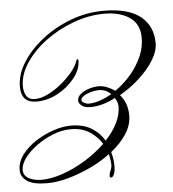

<svg xmlns="http://www.w3.org/2000/svg" viewBox="-45 -600 580 642"><g transform="rotate(-5 245.0 -279.0)"><path d="M326 -558Q408 -558 449 -525.5Q490 -493 490 -435Q490 -408 471 -377.5Q452 -347 421.5 -319.5Q391 -292 356 -272Q381 -244 381 -202Q381 -170 361.5 -140Q342 -110 310 -85Q317 -63 317 -35Q317 -25 314.5 -15.5Q312 -6 306 -1Q305 0 301.5 -0.5Q298 -1 298 -5Q298 -14 302.5 -23.5Q307 -33 307 -43Q307 -51 305.5 -60Q304 -69 302 -79Q270 -55 232 -37.5Q194 -20 157 -10Q120 0 89 0Q41 0 20.5 -14.5Q0 -29 0 -52Q0 -79 18 -103Q36 -127 64.5 -145.5Q93 -164 124.5 -174.5Q156 -185 183 -185Q225 -185 252.5 -168Q280 -151 295 -125Q319 -150 333.5 -178.5Q348 -207 348 -235Q348 -242 345.5 -249.5Q343 -257 338 -264Q317 -253 296 -247Q275 -241 256 -241Q234 -241 224.5 -249.5Q215 -258 215 -265Q215 -279 227 -288.5Q239 -298 256 -303Q273 -308 287 -308Q301 -308 315 -302.5Q329 -297 342 -288Q371 -308 394.5 -335.5Q418 -363 432 -395Q446 -427 445 -458Q445 -503 412.5 -525.5Q380 -548 327 -548Q276 -548 224 -529Q172 -510 129.5 -478.5Q87 -447 61 -408Q35 -369 35 -330Q35 -311 43.5 -297.5Q52 -284 72 -284Q92 -284 115.5 -295.5Q139 -307 161 -325Q183 -343 199 -362.5Q215 -382 220 -398Q222 -405 225 -404Q228 -403 228 -401Q228 -370 205 -341Q182 -312 147.5 -293.5Q113 -275 78 -275Q50 -275 37.5 -289Q25 -303 25 -329Q25 -370 50.5 -410.5Q76 -451 119 -484.5Q162 -518 215.5 -538Q269 -558 326 -558ZM249 -253Q268 -253 288 -260Q308 -267 327 -278Q320 -286 309.5 -290.5Q299 -295 288 -295Q268 -295 247 -286.5Q226 -278 226 -266Q226 -262 234 -257.5Q242 -253 249 -253ZM70 -13Q103 -13 142 -26.5Q181 -40 218.5 -63Q256 -86 286 -115Q271 -139 245.5 -156Q220 -173 182 -173Q152 -173 122 -161Q92 -149 66.5 -130.5Q41 -112 25.5 -91Q10 -70 10 -51Q10 -32 28 -22.5Q46 -13 70 -13Z"/></g></svg>

Font: Kapakana
Style: Regular
Weight: 400
Designer: Kousuke Nagai
Version: Version 1.002